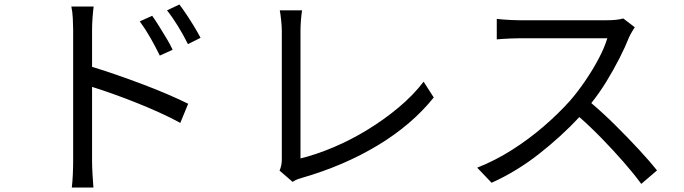

<svg xmlns="http://www.w3.org/2000/svg" viewBox="-20 -790 3040 853"><path d="M656 -720Q669 -702 685.5 -675.5Q702 -649 719 -621Q736 -593 747 -569L690 -543Q671 -582 648.5 -621.5Q626 -661 601 -695ZM777 -770Q790 -753 807.5 -727Q825 -701 842 -673Q859 -645 871 -622L815 -594Q795 -634 771.5 -672.5Q748 -711 722 -744ZM305 -75Q305 -89 305 -131Q305 -173 305 -231.5Q305 -290 305 -355.5Q305 -421 305 -482Q305 -543 305 -589.5Q305 -636 305 -657Q305 -678 303.5 -708Q302 -738 297 -761H396Q393 -738 391 -709Q389 -680 389 -657V-493Q439 -478 496.5 -458Q554 -438 612.5 -416Q671 -394 723.5 -371.5Q776 -349 816 -329L781 -244Q741 -266 690.5 -289Q640 -312 586 -333.5Q532 -355 481.5 -373Q431 -391 389 -404V-75Q389 -51 391 -16Q393 19 395 43H299Q302 19 303.5 -14Q305 -47 305 -75Z M1222 -32Q1232 -55 1232 -81Q1232 -97 1232 -138Q1232 -179 1232 -235.5Q1232 -292 1232 -354.5Q1232 -417 1232 -476.5Q1232 -536 1232 -582.5Q1232 -629 1232 -653Q1232 -673 1229 -701Q1226 -729 1223 -744H1322Q1319 -725 1317 -700Q1315 -675 1315 -653Q1315 -629 1315 -582Q1315 -535 1315 -475.5Q1315 -416 1315 -353Q1315 -290 1315 -234Q1315 -178 1315 -138.5Q1315 -99 1315 -86Q1387 -104 1463.5 -136.5Q1540 -169 1613.5 -214Q1687 -259 1751.5 -313Q1816 -367 1862 -427L1907 -357Q1810 -236 1659.5 -145Q1509 -54 1322 0Q1314 2 1303 6Q1292 10 1280 18Z M2800 -669Q2796 -663 2788 -649.5Q2780 -636 2775 -625Q2758 -582 2732 -531Q2706 -480 2674.5 -428.5Q2643 -377 2607 -332Q2660 -287 2715 -232.5Q2770 -178 2818.5 -125.5Q2867 -73 2899 -33L2829 27Q2796 -18 2751 -69.5Q2706 -121 2655.5 -173Q2605 -225 2554 -270Q2474 -184 2374.5 -106Q2275 -28 2164 22L2100 -45Q2181 -77 2255.5 -124.5Q2330 -172 2395.5 -228.5Q2461 -285 2512 -342Q2546 -381 2579.5 -430Q2613 -479 2639.5 -529Q2666 -579 2678 -620Q2669 -620 2639.5 -620Q2610 -620 2569 -620Q2528 -620 2483 -620Q2438 -620 2396.5 -620Q2355 -620 2326 -620Q2297 -620 2288 -620Q2271 -620 2249.5 -619Q2228 -618 2210.5 -617Q2193 -616 2187 -615V-706Q2194 -705 2212.5 -703.5Q2231 -702 2252 -701Q2273 -700 2288 -700Q2298 -700 2327.5 -700Q2357 -700 2397.5 -700Q2438 -700 2482 -700Q2526 -700 2566.5 -700Q2607 -700 2636 -700Q2665 -700 2674 -700Q2723 -700 2749 -708Z"/></svg>

Font: Go Noto Current
Style: Regular
Weight: 400
Designer: Monotype Design Team
Foundry: Monotype Imaging Inc.
Version: Version 2.007; ttfautohint (v1.8) -l 8 -r 50 -G 200 -x 14 -D